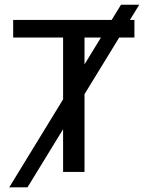

<svg xmlns="http://www.w3.org/2000/svg" viewBox="-20 -745 640 832"><path d="M496.6 -582.5 346.2 -336.9V0H253.4V-185.1L99.1 66.9H20L253.4 -314.5V-582.5H37.1V-658.7H463.9L504.4 -724.6H583.5L543 -658.7H562.5V-582.5ZM346.2 -465.8 417.5 -582.5H346.2Z"/></svg>

Font: Cousine
Style: Regular
Weight: 400
Monospace: yes
Designer: Steve Matteson
Foundry: Monotype Imaging Inc.
Version: Version 1.21